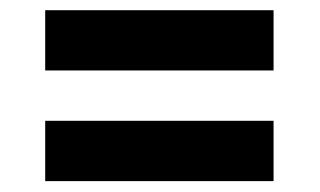

<svg xmlns="http://www.w3.org/2000/svg" viewBox="-20 -499 612 367"><path d="M502.9 -364.3H66.4V-479.5H502.9ZM502.9 -152.8H66.4V-268.1H502.9Z"/></svg>

Font: SteelSelectRoboto
Style: Roboto-Bold
Weight: 700
Designer: Google
Version: Version 2.137; 2017